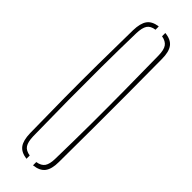

<svg xmlns="http://www.w3.org/2000/svg" viewBox="-272 -814 829 829"><g transform="rotate(45 142.0 -400.0)"><path d="M122 4Q86.5 -0.5 71.2 -21.5Q56 -42.5 55 -85Q53 -197.5 52.2 -298.5Q51.5 -399.5 52.2 -500.5Q53 -601.5 55 -714Q56 -757 71.2 -778.2Q86.5 -799.5 122 -804V-784Q96 -780.5 85.5 -764.5Q75 -748.5 74 -714Q71.5 -604 71 -503.8Q70.5 -403.5 71.2 -301.5Q72 -199.5 74 -85Q75 -51.5 85.5 -35.8Q96 -20 122 -16ZM162 4V-16Q188 -20 198.8 -35.8Q209.5 -51.5 210 -85Q212.5 -199.5 213 -301.5Q213.5 -403.5 212.5 -503.8Q211.5 -604 210 -714Q209.5 -748.5 198.5 -764Q187.5 -779.5 162 -784V-804Q199 -800.5 215 -779Q231 -757.5 231 -714Q232 -601.5 232.2 -500.5Q232.5 -399.5 232.2 -298.5Q232 -197.5 231 -85Q231 -42.5 215 -21.2Q199 0 162 4Z"/></g></svg>

Font: Big Shoulders Stencil Display Thin
Style: Regular
Weight: 100
Designer: Patric King
Foundry: XO Type Co
Version: Version 1.000